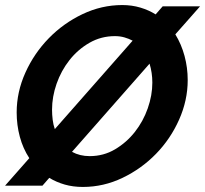

<svg xmlns="http://www.w3.org/2000/svg" viewBox="-29 -735 812 760"><path d="M763 -710 665 -599Q689 -560 701.5 -513.5Q714 -467 714 -418Q714 -338 680 -261.5Q646 -185 588.5 -126Q531 -67 456 -31Q381 5 299 5Q260 5 227 -4.5Q194 -14 166 -31L139 0H-9L87 -109Q62 -147 49.5 -193.5Q37 -240 37 -290Q37 -371 71.5 -447.5Q106 -524 164 -583.5Q222 -643 297.5 -679Q373 -715 455 -715Q493 -715 526.5 -705Q560 -695 587 -678L615 -710ZM177 -301Q177 -281 179.5 -261Q182 -241 188 -224L496 -574Q481 -582 463.5 -587Q446 -592 426 -592Q371 -592 325 -565.5Q279 -539 246 -497Q213 -455 195 -403.5Q177 -352 177 -301ZM326 -117Q381 -117 426.5 -144Q472 -171 505 -213Q538 -255 556 -306.5Q574 -358 574 -408Q574 -447 563 -483L256 -134Q287 -117 326 -117Z"/></svg>

Font: PTCRaleway
Style: Bold Italic
Weight: 700
Italic angle: -12°
Designer: Matt McInerney, Pablo Impallari, Rodrigo Fuenzalida
Foundry: Matt McInerney, Pablo Impallari, Rodrigo Fuenzalida
Version: Version 3.000g; ttfautohint (v1.5) -l 8 -r 28 -G 28 -x 14 -D